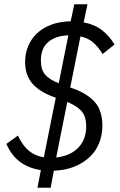

<svg xmlns="http://www.w3.org/2000/svg" viewBox="-20 -800 563 902"><path d="M172 -1Q116 -9 75 -39Q34 -69 10 -124L64 -163Q87 -115 116.5 -91Q146 -67 186 -61L242 -341L231 -345Q167 -368 132.5 -407Q98 -446 98 -509Q98 -549 112.5 -583.5Q127 -618 154 -643.5Q181 -669 221 -684Q261 -699 312 -700L329 -780H391L373 -695Q425 -685 459.5 -658Q494 -631 518 -591L462 -546Q443 -578 419 -599.5Q395 -621 358 -629L310 -389L324 -384Q389 -361 425 -321Q461 -281 461 -209Q461 -165 445.5 -127Q430 -89 400.5 -61.5Q371 -34 329 -17Q287 0 233 2L218 82H156ZM385 -206Q385 -254 362 -279Q339 -304 296 -321L244 -60Q312 -68 348.5 -107Q385 -146 385 -206ZM172 -516Q172 -473 192 -449.5Q212 -426 256 -409L301 -634Q241 -632 206.5 -602.5Q172 -573 172 -516Z"/></svg>

Font: IBM Plex Sans Cond
Style: Italic
Weight: 400
Width: 3
Italic angle: -11°
Designer: Mike Abbink, Paul van der Laan, Pieter van Rosmalen
Foundry: Bold Monday
Version: Version 1.3